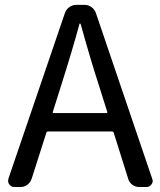

<svg xmlns="http://www.w3.org/2000/svg" viewBox="-20 -753 646 773"><path d="M192.4 -301.8Q191.4 -297.9 195.3 -297.9H408.2Q413.1 -297.9 412.1 -301.8L377.9 -410.2Q347.7 -502 304.7 -656.2Q303.7 -658.2 301.8 -658.2Q299.8 -658.2 299.8 -656.2Q272.5 -554.7 226.6 -410.2ZM541 0Q525.4 0 512.7 -9.3Q500 -18.6 496.1 -33.2L437.5 -219.7Q435.5 -223.6 431.6 -223.6H172.9Q168 -223.6 167 -219.7L107.4 -33.2Q102.5 -18.6 90.3 -9.3Q78.1 0 62.5 0H38.1Q24.4 0 17.6 -10.7Q12.7 -16.6 12.7 -24.4Q12.7 -28.3 13.7 -33.2L241.2 -700.2Q246.1 -714.8 258.8 -724.1Q271.5 -733.4 287.1 -733.4H320.3Q335.9 -733.4 348.6 -724.1Q361.3 -714.8 366.2 -700.2L592.8 -33.2Q594.7 -28.3 594.7 -24.4Q594.7 -16.6 589.8 -10.7Q582 0 569.3 0Z"/></svg>

Font: Gen Jyuu GothicL Regular
Style: Regular
Weight: 400
Designer: [Source Han Sans]
Ryoko NISHIZUKA  (kana & ideographs); Paul D. Hunt (Latin, Greek & Cyrillic); Wenlong ZHANG  (bopomofo
Version: Version 1.002.20150607